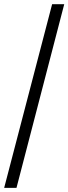

<svg xmlns="http://www.w3.org/2000/svg" viewBox="-20 -780 328 921"><path d="M59.1 121.1H0L230 -759.8H288.1Z"/></svg>

Font: Noto Serif
Style: Regular
Weight: 400
Designer: Monotype Design team
Foundry: Monotype Imaging Inc.
Version: Version 1.02